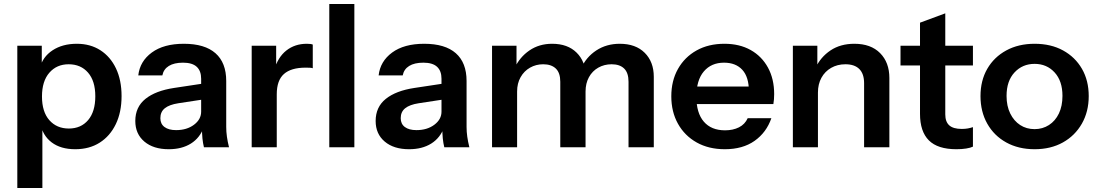

<svg xmlns="http://www.w3.org/2000/svg" viewBox="-20 -740 5518 965"><path d="M358 10Q285 10 239.5 -24.5Q194 -59 183 -120L193 -121V205H67V-510H190V-395L180 -397Q194 -454 244 -487Q294 -520 366 -520Q434 -520 484.5 -487.5Q535 -455 563 -396Q591 -337 591 -257Q591 -176 562 -116Q533 -56 481 -23Q429 10 358 10ZM326 -94Q387 -94 423 -136.5Q459 -179 459 -256Q459 -333 422.5 -375Q386 -417 325 -417Q265 -417 228 -374.5Q191 -332 191 -255Q191 -178 228 -136Q265 -94 326 -94Z M1005 0Q1000 -20 997.5 -44Q995 -68 995 -102H991V-344Q991 -384 968.5 -404.5Q946 -425 900 -425Q855 -425 828.5 -408.5Q802 -392 796 -361H675Q683 -432 743 -476Q803 -520 904 -520Q1009 -520 1063 -472.5Q1117 -425 1117 -333V-102Q1117 -78 1120.5 -53Q1124 -28 1131 0ZM828 10Q751 10 705.5 -28.5Q660 -67 660 -132Q660 -202 711 -243Q762 -284 855 -298L1014 -322V-242L876 -221Q831 -214 808.5 -196Q786 -178 786 -146Q786 -117 807 -101.5Q828 -86 865 -86Q919 -86 955 -113Q991 -140 991 -179L1005 -102Q985 -47 939.5 -18.5Q894 10 828 10Z M1245 0V-510H1368V-387H1371V0ZM1371 -266 1358 -387Q1376 -452 1419 -486Q1462 -520 1522 -520Q1543 -520 1552 -516V-397Q1547 -399 1538 -399.5Q1529 -400 1516 -400Q1443 -400 1407 -368Q1371 -336 1371 -266Z M1635 0V-720H1761V0Z M2213 0Q2208 -20 2205.5 -44Q2203 -68 2203 -102H2199V-344Q2199 -384 2176.5 -404.5Q2154 -425 2108 -425Q2063 -425 2036.5 -408.5Q2010 -392 2004 -361H1883Q1891 -432 1951 -476Q2011 -520 2112 -520Q2217 -520 2271 -472.5Q2325 -425 2325 -333V-102Q2325 -78 2328.5 -53Q2332 -28 2339 0ZM2036 10Q1959 10 1913.5 -28.5Q1868 -67 1868 -132Q1868 -202 1919 -243Q1970 -284 2063 -298L2222 -322V-242L2084 -221Q2039 -214 2016.5 -196Q1994 -178 1994 -146Q1994 -117 2015 -101.5Q2036 -86 2073 -86Q2127 -86 2163 -113Q2199 -140 2199 -179L2213 -102Q2193 -47 2147.5 -18.5Q2102 10 2036 10Z M2453 0V-510H2576V-390H2579V0ZM2796 0V-329Q2796 -374 2773.5 -395.5Q2751 -417 2710 -417Q2674 -417 2644 -400Q2614 -383 2596.5 -352Q2579 -321 2579 -280L2566 -397Q2592 -453 2641 -486.5Q2690 -520 2755 -520Q2833 -520 2878 -475.5Q2923 -431 2923 -361V0ZM3139 0V-329Q3139 -374 3117 -395.5Q3095 -417 3054 -417Q3017 -417 2987 -400Q2957 -383 2940 -352Q2923 -321 2923 -280L2901 -397Q2926 -453 2977 -486.5Q3028 -520 3095 -520Q3175 -520 3220.5 -474.5Q3266 -429 3266 -354V0Z M3623 10Q3542 10 3481.5 -24Q3421 -58 3387.5 -118Q3354 -178 3354 -256Q3354 -334 3387.5 -393.5Q3421 -453 3481 -486.5Q3541 -520 3621 -520Q3697 -520 3753 -488.5Q3809 -457 3840 -400Q3871 -343 3871 -267Q3871 -253 3870 -241Q3869 -229 3867 -217H3432V-305H3770L3744 -281Q3744 -353 3711 -389Q3678 -425 3619 -425Q3555 -425 3517.5 -381Q3480 -337 3480 -254Q3480 -172 3517.5 -128.5Q3555 -85 3624 -85Q3664 -85 3694 -100Q3724 -115 3738 -146H3857Q3832 -74 3772.5 -32Q3713 10 3623 10Z M3965 0V-510H4088V-390H4091V0ZM4323 0V-322Q4323 -369 4299 -393Q4275 -417 4229 -417Q4189 -417 4157.5 -399Q4126 -381 4108.5 -349Q4091 -317 4091 -275L4078 -397Q4104 -453 4154 -486.5Q4204 -520 4274 -520Q4357 -520 4403.5 -473Q4450 -426 4450 -348V0Z M4787 10Q4693 10 4648.5 -34.5Q4604 -79 4604 -168V-626L4731 -673V-165Q4731 -128 4751 -110Q4771 -92 4814 -92Q4831 -92 4844.5 -94.5Q4858 -97 4870 -101V-3Q4858 3 4836 6.5Q4814 10 4787 10ZM4506 -411V-510H4870V-411Z M5180 10Q5099 10 5037.5 -24Q4976 -58 4942 -118.5Q4908 -179 4908 -257Q4908 -335 4942 -394Q4976 -453 5037.5 -486.5Q5099 -520 5180 -520Q5262 -520 5323 -486.5Q5384 -453 5418 -394Q5452 -335 5452 -257Q5452 -179 5417.5 -118.5Q5383 -58 5322 -24Q5261 10 5180 10ZM5180 -91Q5220 -91 5252 -111.5Q5284 -132 5302 -169.5Q5320 -207 5320 -258Q5320 -333 5280.5 -376Q5241 -419 5180 -419Q5119 -419 5079 -376Q5039 -333 5039 -258Q5039 -207 5057.5 -169.5Q5076 -132 5107.5 -111.5Q5139 -91 5180 -91Z"/></svg>

Font: Instrument Sans SemiBold
Style: Regular
Weight: 600
Designer: Rodrigo Fuenzalida
Foundry: fragTYPE
Version: Version 1.000;gftools[0.9.28]